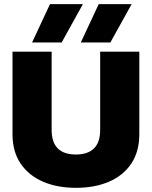

<svg xmlns="http://www.w3.org/2000/svg" viewBox="-20 -892 729 922"><path d="M134 -688 220 -872H378L276 -688ZM368 -688 454 -872H612L510 -688ZM345 10Q255 10 186.5 -19.5Q118 -49 79 -106.5Q40 -164 40 -248V-644H228V-268Q228 -150 345 -150Q401 -150 431 -179Q461 -208 461 -268V-644H649V-248Q649 -164 610.5 -106.5Q572 -49 503.5 -19.5Q435 10 345 10Z"/></svg>

Font: Kanit
Style: Bold
Weight: 700
Designer: Katatrad Team
Foundry: CadsonDemak
Version: Version 2.000; ttfautohint (v1.8.3)